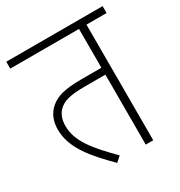

<svg xmlns="http://www.w3.org/2000/svg" viewBox="-152 -729 793 844"><g transform="rotate(-30 244.5 -307.5)"><path d="M387 -587H489V-622H0V-587H349V-390H247C158 -390 120 -376 91 -352C58 -325 47 -286 47 -250C47 -155 115 -78 200 7L226 -16C135 -108 84 -170 84 -247C84 -283 96 -306 110 -320C135 -346 172 -355 246 -355H349V0H387Z"/></g></svg>

Font: Noto Sans SemiCondensed ExtraLight
Style: Italic
Weight: 200
Width: 4
Italic angle: -12°
Designer: Monotype Design Team
Foundry: Monotype Imaging Inc.
Version: Version 2.013